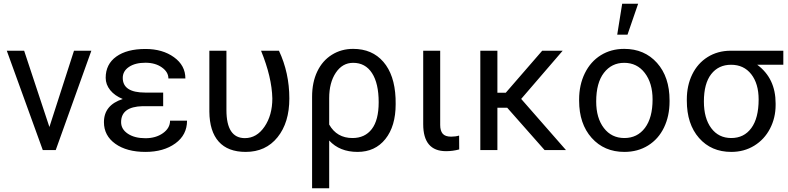

<svg xmlns="http://www.w3.org/2000/svg" viewBox="-20 -798 4192 1021"><path d="M242.7 -122.6 373.5 -528.3H465.8L276.4 0H207.5L16.1 -528.3H108.4Z M624 -148.4Q624 -110.8 659.9 -86.9Q695.8 -63 753.4 -63Q808.6 -63 846.4 -89.8Q884.3 -116.7 884.3 -156.2H974.6Q974.6 -80.6 912.4 -35.4Q850.1 9.8 753.4 9.8Q653.8 9.8 593.3 -33.4Q532.7 -76.7 532.7 -148.4Q532.7 -239.3 632.8 -271.5Q589.8 -289.1 565.9 -318.8Q542 -348.6 542 -384.3Q542 -456.5 598.4 -497.1Q654.8 -537.6 753.4 -537.6Q844.2 -537.6 905 -493.9Q965.8 -450.2 965.8 -380.9H875.5Q875.5 -415 840.6 -439.7Q805.7 -464.4 753.4 -464.4Q698.7 -464.4 665.8 -442.1Q632.8 -419.9 632.8 -383.8Q632.8 -305.7 752 -305.7H847.7V-233.4H738.3Q624 -230.5 624 -148.4Z M1184.1 -528.3V-212.4Q1184.1 -63.5 1282.2 -63.5Q1345.2 -63.5 1386.7 -124.5Q1428.2 -185.5 1428.2 -274.4Q1425.8 -387.2 1368.2 -528.3H1463.4Q1518.6 -410.6 1518.6 -274.4Q1518.6 -146 1455.8 -68.1Q1393.1 9.8 1286.6 9.8Q1191.9 9.8 1143.1 -44.9Q1094.2 -99.6 1093.3 -204.6V-528.3Z M1857.9 -538.1Q1959 -538.1 2018.6 -469.2Q2078.1 -400.4 2083.5 -276.4L2084 -244.1Q2084 -127 2029.3 -58.6Q1974.6 9.8 1881.3 9.8Q1786.1 9.8 1730.5 -50.8V203.1H1639.6V-283.2Q1639.6 -360.4 1667.2 -418Q1694.8 -475.6 1744.9 -506.8Q1794.9 -538.1 1857.9 -538.1ZM1730.5 -135.7Q1771 -64 1854.5 -64Q1920.4 -64 1957 -111.6Q1993.7 -159.2 1993.7 -254.4Q1993.7 -354.5 1958.3 -409.2Q1922.9 -463.9 1857.9 -463.9Q1800.8 -463.9 1765.6 -411.1Q1730.5 -358.4 1730.5 -275.9Z M2320.8 -528.3V-133.3Q2320.8 -102.5 2334.2 -86.9Q2347.7 -71.3 2378.9 -71.3Q2402.3 -71.3 2421.4 -77.1L2421.9 -3.4Q2387.7 5.9 2352.1 5.9Q2230.5 5.9 2230.5 -137.7V-528.3Z M2677.2 -225.1H2625V0H2534.2V-528.3H2625V-304.7H2669.4L2863.3 -528.3H2972.2L2751.5 -272L2989.7 0H2876Z M3059.6 -269Q3059.6 -346.7 3090.1 -408.7Q3120.6 -470.7 3175 -504.4Q3229.5 -538.1 3299.3 -538.1Q3407.2 -538.1 3473.9 -463.4Q3540.5 -388.7 3540.5 -264.6V-258.3Q3540.5 -181.2 3511 -119.9Q3481.4 -58.6 3426.5 -24.4Q3371.6 9.8 3300.3 9.8Q3192.9 9.8 3126.2 -64.9Q3059.6 -139.6 3059.6 -262.7ZM3150.4 -258.3Q3150.4 -170.4 3191.2 -117.2Q3231.9 -64 3300.3 -64Q3369.1 -64 3409.7 -117.9Q3450.2 -171.9 3450.2 -269Q3450.2 -356 3408.9 -409.9Q3367.7 -463.9 3299.3 -463.9Q3232.4 -463.9 3191.4 -410.6Q3150.4 -357.4 3150.4 -258.3ZM3288.6 -778.3H3373.5L3316.9 -613.8H3262.2Z M4145.5 -453.6H4006.8Q4104.5 -381.3 4104.5 -248V-239.7Q4104.5 -171.4 4074.7 -114Q4044.9 -56.6 3991 -23.4Q3937 9.8 3868.7 9.8Q3762.2 9.8 3697.3 -64.2Q3632.3 -138.2 3632.3 -262.7V-269Q3632.3 -343.3 3661.1 -402.3Q3689.9 -461.4 3742.9 -494.6Q3795.9 -527.8 3864.3 -528.3H4145.5ZM3723.1 -258.3Q3723.1 -168.9 3762.2 -116.5Q3801.3 -64 3868.7 -64Q3936.5 -64 3975.3 -116.9Q4014.2 -169.9 4014.2 -269Q4014.2 -353 3974.9 -403.3Q3935.5 -453.6 3867.7 -453.6Q3800.8 -453.6 3762 -403.8Q3723.1 -354 3723.1 -258.3Z"/></svg>

Font: Roboto-ThirdPerson-AD3FC
Style: ThirdPerson-AD3FC
Weight: 400
Designer: Google
Version: Version 2.137; 2017